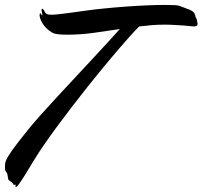

<svg xmlns="http://www.w3.org/2000/svg" viewBox="-50 -737 828 785"><path d="M756.8 -646Q757.8 -644 757.8 -640.1Q757.8 -633.3 753.2 -631.1Q748.5 -628.9 744.1 -628.9Q740.2 -628.9 729 -630.1Q717.8 -631.3 701.4 -632.6Q685.1 -633.8 664.3 -635Q643.6 -636.2 620.1 -636.2Q593.8 -636.2 568.8 -634Q543.9 -631.8 519 -628.9Q502.9 -612.8 479.7 -587.2Q456.5 -561.5 428.7 -528.8Q400.9 -496.1 369.6 -458.3Q338.4 -420.4 306.4 -380.1Q274.4 -339.8 243.2 -299.1Q211.9 -258.3 183.6 -220Q155.3 -181.6 131.3 -147Q107.4 -112.3 90.8 -85Q82.5 -71.8 71 -52.5Q59.6 -33.2 48.3 -15.4Q37.1 2.4 27.8 15.1Q18.6 27.8 15.1 27.8Q13.2 27.8 13.2 25.9Q13.2 24.4 13.7 22.5Q14.2 20.5 14.2 19Q14.2 18.1 12.2 18.1Q11.2 18.1 9.5 18.6Q7.8 19 6.8 19Q5.4 19 4.6 16.1Q3.9 13.2 -3.9 6.8Q-9.8 2.9 -12.2 1.2Q-14.6 -0.5 -15.6 -2.4Q-16.6 -4.4 -17.1 -8.1Q-17.6 -11.7 -19 -20Q-20.5 -28.8 -22.5 -31.2Q-24.4 -33.7 -25.9 -35.4Q-27.3 -37.1 -28.6 -40.5Q-29.8 -43.9 -29.8 -54.2Q-29.8 -61 -29.1 -67.4Q-28.3 -73.7 -25.1 -81.5Q-22 -89.4 -15.6 -99.6Q-9.3 -109.9 1.2 -124.8Q11.7 -139.6 27.6 -159.9Q43.5 -180.2 65.9 -208Q84 -230.5 113 -263.2Q142.1 -295.9 177 -333.7Q211.9 -371.6 249.8 -412.1Q287.6 -452.6 323 -490.7Q358.4 -528.8 388.9 -562Q419.4 -595.2 439.9 -618.2Q385.3 -609.9 331.8 -602.5Q278.3 -595.2 225.1 -595.2Q203.1 -595.2 187.5 -596.9Q171.9 -598.6 163.1 -604Q148.4 -612.3 138.7 -622.6Q128.9 -632.8 122.8 -643.1Q116.7 -653.3 114.3 -661.9Q111.8 -670.4 111.8 -675.8Q111.8 -683.1 115.2 -683.1Q115.7 -683.1 117.2 -680.2Q119.6 -676.3 120.8 -675Q122.1 -673.8 123 -673.8Q123 -680.2 121.6 -685.8Q120.1 -691.4 120.1 -696.8Q120.1 -701.2 123 -701.2Q126.5 -701.2 130.9 -692.9Q132.8 -689 134.5 -686Q136.2 -683.1 138.9 -681.2Q141.6 -679.2 146.5 -678Q151.4 -676.8 160.2 -676.8Q168 -676.8 179.2 -677.7Q190.4 -678.7 205.8 -680.7Q221.2 -682.6 241.7 -685.3Q262.2 -688 289.1 -691.9Q330.1 -697.8 376 -702.4Q421.9 -707 466.6 -710.2Q511.2 -713.4 551.3 -715.1Q591.3 -716.8 621.1 -716.8Q646 -716.8 662.4 -716.1Q678.7 -715.3 684.1 -712.9Q700.7 -706.1 712.6 -702.1Q724.6 -698.2 732.4 -693.8Q740.2 -689.5 744.4 -683.3Q748.5 -677.2 750 -666Q753.9 -661.6 754.6 -657.2Q755.4 -652.8 756.8 -646Z"/></svg>

Font: Oregano
Style: Italic
Weight: 400
Italic angle: -12°
Designer: Astigmatic (AOETI)
Foundry: Astigmatic (AOETI)
Version: Version 1.000